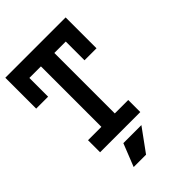

<svg xmlns="http://www.w3.org/2000/svg" viewBox="-238 -738 1022 1022"><g transform="rotate(-45 273.0 -227.5)"><path d="M454.1 -404.8H363.8V-545.9H277.8V-90.8H378.9V0H76.2V-90.8H176.8V-545.9H89.8V-404.8H0V-637.2H454.1ZM334 53.2 240.2 182.1H147L198.2 53.2Z"/></g></svg>

Font: Anonymous Pro
Style: Bold
Weight: 700
Monospace: yes
Designer: Mark Simonson
Version: Version 1.003